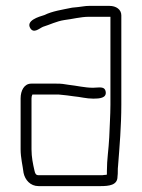

<svg xmlns="http://www.w3.org/2000/svg" viewBox="-20 -608 481 652"><path d="M50 -274V-101C50 -72 57 -46 60 -21C65 3 83 24 111 24H321C350 24 379 21 379 -8C380 -15 380 -21 380 -27C380 -32 380 -39 381 -46C386 -110 392 -181 392 -252V-556C392 -576 374 -588 352 -588H282C268 -588 257 -585 245 -584L225 -582C191 -575 157 -570 131 -557C111 -551 67 -538 83 -512C95 -493 114 -512 126 -517C149 -524 172 -536 199 -540C225 -543 254 -551 282 -551H355V-252C355 -217 352 -176 351 -142C349 -100 343 -68 343 -27V-15C340 -14 337 -14 335 -14C331 -13 326 -13 321 -13H111C101 -13 99 -20 97 -29C92 -51 87 -74 87 -101V-274C87 -279 88 -283 90 -287H172C177 -287 183 -287 189 -286L208 -284C215 -283 222 -282 230 -281C253 -279 273 -273 297 -273C318 -273 342 -275 339 -296C336 -317 315 -310 296 -310C268 -310 241 -317 213 -320L193 -323C186 -324 179 -324 172 -324H86C62 -324 50 -300 50 -274Z"/></svg>

Font: Electronic
Style: SeLt
Weight: 300
Version: Version 1.011